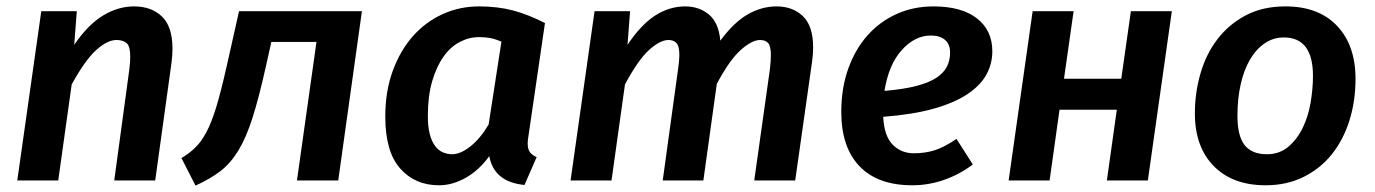

<svg xmlns="http://www.w3.org/2000/svg" viewBox="-20 -564 4298 600"><path d="M337 0 384 -346Q387 -370 387 -387Q387 -419 376 -429Q365 -439 344 -439Q315 -439 280 -407Q245 -375 204 -300L162 0H34L109 -529H220L212 -424Q255 -487 302 -515.5Q349 -544 399 -544Q453 -544 486 -512.5Q519 -481 519 -412Q519 -392 516 -368L465 0Z M547 -70Q572 -85 590.5 -103Q609 -121 625 -151Q641 -181 655.5 -228.5Q670 -276 687 -351L727 -529H1111L1037 0H908L969 -433H828L811 -357Q789 -258 769 -195.5Q749 -133 724.5 -93Q700 -53 668.5 -29Q637 -5 591 16Z M1632 -143Q1629 -126 1629 -116Q1629 -98 1636 -88.5Q1643 -79 1657 -73L1619 14Q1524 5 1509 -76Q1477 -32 1435.5 -8.5Q1394 15 1352 15Q1277 15 1230.5 -37.5Q1184 -90 1184 -200Q1184 -278 1207 -341.5Q1230 -405 1269.5 -450Q1309 -495 1362.5 -519.5Q1416 -544 1477 -544Q1535 -544 1582.5 -531.5Q1630 -519 1683 -492ZM1393 -82Q1419 -82 1450 -106.5Q1481 -131 1507 -175L1547 -434Q1528 -442 1512.5 -445Q1497 -448 1477 -448Q1446 -448 1417 -433Q1388 -418 1366 -387Q1344 -356 1330.5 -310Q1317 -264 1317 -201Q1317 -168 1323 -145Q1329 -122 1339.5 -108Q1350 -94 1364 -88Q1378 -82 1393 -82Z M2051 0 2099 -348Q2101 -362 2102 -372.5Q2103 -383 2103 -392Q2103 -420 2094 -429.5Q2085 -439 2069 -439Q2043 -439 2008.5 -408Q1974 -377 1933 -300L1891 0H1763L1838 -529H1949L1941 -424Q1983 -487 2027.5 -515.5Q2072 -544 2121 -544Q2165 -544 2195.5 -518.5Q2226 -493 2231 -437Q2273 -494 2316.5 -519Q2360 -544 2407 -544Q2457 -544 2489 -513.5Q2521 -483 2521 -416Q2521 -395 2518 -373L2465 0H2337L2386 -348Q2389 -375 2389 -391Q2389 -420 2380.5 -429.5Q2372 -439 2355 -439Q2330 -439 2295 -408Q2260 -377 2220 -302L2178 0Z M3081 -404Q3081 -364 3062 -330Q3043 -296 3002 -269Q2961 -242 2896.5 -224Q2832 -206 2740 -199Q2743 -139 2769.5 -112Q2796 -85 2836 -85Q2871 -85 2901 -94.5Q2931 -104 2969 -130L3020 -50Q2979 -19 2930.5 -2Q2882 15 2831 15Q2723 15 2666 -44.5Q2609 -104 2609 -214Q2609 -289 2631 -350Q2653 -411 2691.5 -454Q2730 -497 2782.5 -520.5Q2835 -544 2897 -544Q2985 -544 3033 -506.5Q3081 -469 3081 -404ZM2889 -453Q2839 -453 2798 -407.5Q2757 -362 2744 -280Q2804 -285 2844 -295.5Q2884 -306 2907 -321.5Q2930 -337 2939.5 -356.5Q2949 -376 2949 -400Q2949 -426 2933 -439.5Q2917 -453 2889 -453Z M3439 0 3470 -221H3291L3260 0H3132L3207 -529H3335L3305 -318H3484L3514 -529H3642L3567 0Z M3997 -544Q4101 -544 4158.5 -483Q4216 -422 4216 -318Q4216 -248 4197 -187.5Q4178 -127 4142 -82Q4106 -37 4053.5 -11Q4001 15 3935 15Q3832 15 3773 -45Q3714 -105 3714 -210Q3714 -274 3731.5 -334.5Q3749 -395 3784.5 -441.5Q3820 -488 3873 -516Q3926 -544 3997 -544ZM3992 -447Q3959 -447 3932 -428.5Q3905 -410 3886 -377.5Q3867 -345 3857 -300Q3847 -255 3847 -202Q3847 -139 3869.5 -110.5Q3892 -82 3939 -82Q3978 -82 4005.5 -105Q4033 -128 4050.5 -163.5Q4068 -199 4075.5 -242.5Q4083 -286 4083 -327Q4083 -447 3992 -447Z"/></svg>

Font: Xgbmvzvtohvqztyvzapvmeyoton
Style: Regular
Weight: 500
Italic angle: -8°
Designer: Carrois Corporate & Edenspiekermann
Foundry: Carrois Corporate GbR & Edenspiekermann AG
Version: Version 2.001